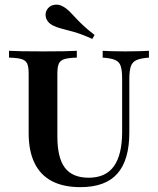

<svg xmlns="http://www.w3.org/2000/svg" viewBox="-20 -788 675 820"><path d="M323.4 11.3Q250.8 11.3 201.6 -14.5Q152.4 -40.3 127.4 -91.9Q102.4 -143.5 102.4 -219.4V-472.6Q102.4 -501.6 96.4 -515.7Q90.3 -529.8 72.6 -535.5Q54.8 -541.1 18.5 -541.9V-571Q58.1 -568.5 164.5 -568.5Q266.9 -568.5 308.1 -571V-541.9Q272.6 -541.1 254.8 -535.5Q237.1 -529.8 231 -515.7Q225 -501.6 225 -472.6V-204.8Q225 -113.7 257.3 -71.4Q289.5 -29 358.9 -29Q431.5 -29 466.5 -78.2Q501.6 -127.4 501.6 -225V-450.8Q501.6 -487.1 495.6 -505.6Q489.5 -524.2 471.8 -531.9Q454 -539.5 418.5 -541.9V-571Q431.5 -570.2 455.6 -569.4Q479.8 -568.5 513.7 -568.5Q551.6 -568.5 577 -569.4Q602.4 -570.2 616.1 -571V-541.9Q581.5 -539.5 563.3 -531.5Q545.2 -523.4 538.7 -504.4Q532.3 -485.5 532.3 -450V-221.8Q532.3 -104.8 481.5 -46.8Q430.6 11.3 323.4 11.3ZM374.2 -621.8Q327.4 -642.7 296 -651.6Q264.5 -660.5 243.1 -665.7Q221.8 -671 203.2 -680.6Q183.1 -691.9 177 -710.5Q171 -729 179.8 -745.2Q190.3 -763.7 210.9 -767.3Q231.5 -771 250 -759.7Q264.5 -751.6 275.8 -740.3Q287.1 -729 300.4 -714.5Q313.7 -700 333.5 -681Q353.2 -662.1 383.9 -638.7Z"/></svg>

Font: Playfair
Style: Bold
Weight: 700
Designer: Claus Eggers Sørensen
Foundry: Claus Eggers Sørensen
Version: Version 2.001;gftools[0.9.30]